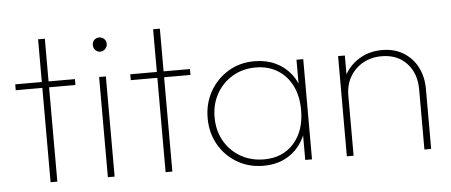

<svg xmlns="http://www.w3.org/2000/svg" viewBox="-47 -762 2064 878"><g transform="rotate(-5 985.0 -323.0)"><path d="M153 0V-656H184V0ZM31 -433V-460H305V-433Z M416 0V-460H447V0ZM431 -575Q418 -575 409 -585Q400 -595 400 -608Q400 -622 409 -631Q418 -640 431 -640Q445 -640 454.5 -631Q464 -622 464 -608Q464 -595 454.5 -585Q445 -575 431 -575Z M681 0V-656H712V0ZM559 -433V-460H833V-433Z M1131 10Q1063 10 1009.5 -21.5Q956 -53 925 -107Q894 -161 894 -229Q894 -297 925 -351.5Q956 -406 1009 -438Q1062 -470 1129 -470Q1182 -470 1224.5 -450.5Q1267 -431 1295.5 -395Q1324 -359 1335 -309V-152Q1323 -102 1294.5 -65.5Q1266 -29 1224.5 -9.5Q1183 10 1131 10ZM1135 -19Q1221 -19 1272 -76.5Q1323 -134 1323 -229Q1323 -293 1299.5 -340.5Q1276 -388 1233 -414.5Q1190 -441 1133 -441Q1073 -441 1026.5 -413.5Q980 -386 953 -338.5Q926 -291 926 -230Q926 -169 953 -121.5Q980 -74 1027.5 -46.5Q1075 -19 1135 -19ZM1322 0V-123L1331 -237L1322 -348V-460H1353V0Z M1869 0V-275Q1869 -350 1826 -396Q1783 -442 1711 -442Q1662 -442 1624.5 -420.5Q1587 -399 1565.5 -362Q1544 -325 1544 -276L1523 -288Q1523 -340 1548.5 -381Q1574 -422 1617.5 -446Q1661 -470 1716 -470Q1771 -470 1812.5 -445Q1854 -420 1877 -376Q1900 -332 1900 -275V0ZM1513 0V-460H1544V0Z"/></g></svg>

Font: Outfit Thin
Style: Regular
Weight: 100
Designer: Rodrigo Fuenzalida
Foundry: fragTYPE
Version: Version 1.000